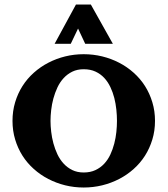

<svg xmlns="http://www.w3.org/2000/svg" viewBox="-20 -817 740 848"><path d="M664.6 -283.2Q664.6 -239.3 652.8 -200.7Q641.1 -162.1 620.4 -129.4Q599.6 -96.7 570.3 -70.6Q541 -44.4 506.1 -26.4Q471.2 -8.3 431.4 1.5Q391.6 11.2 349.6 11.2Q307.6 11.2 268.1 1.5Q228.5 -8.3 193.6 -26.4Q158.7 -44.4 129.4 -70.6Q100.1 -96.7 79.3 -129.4Q58.6 -162.1 46.9 -200.9Q35.2 -239.7 35.2 -283.2Q35.2 -326.7 46.9 -365.5Q58.6 -404.3 79.3 -437Q100.1 -469.7 129.4 -495.8Q158.7 -522 193.6 -540Q228.5 -558.1 268.1 -567.9Q307.6 -577.6 349.6 -577.6Q391.6 -577.6 431.4 -567.9Q471.2 -558.1 506.1 -540Q541 -522 570.3 -495.8Q599.6 -469.7 620.4 -437Q641.1 -404.3 652.8 -365.5Q664.6 -326.7 664.6 -283.2ZM496.6 -283.2Q496.6 -306.6 493.9 -332.8Q491.2 -358.9 484.9 -384Q478.5 -409.2 467.5 -432.4Q456.5 -455.6 440.4 -472.9Q424.3 -490.2 401.9 -500.7Q379.4 -511.2 349.6 -511.2Q321.3 -511.2 299.3 -500.5Q277.3 -489.7 261 -471.9Q244.6 -454.1 233.6 -430.7Q222.7 -407.2 215.8 -382.1Q209 -356.9 206.1 -331.3Q203.1 -305.7 203.1 -283.2Q203.1 -260.7 206.1 -235.1Q209 -209.5 215.8 -184.1Q222.7 -158.7 233.6 -135.5Q244.6 -112.3 261 -94.5Q277.3 -76.7 299.3 -65.9Q321.3 -55.2 349.6 -55.2Q378.9 -55.2 401.4 -65.7Q423.8 -76.2 440.2 -93.8Q456.5 -111.3 467.3 -134.3Q478 -157.2 484.6 -182.6Q491.2 -208 493.9 -233.9Q496.6 -259.8 496.6 -283.2ZM478.5 -623.5H356.4L324.7 -690.9L292.5 -623.5H221.2L315.4 -796.9H381.3Z"/></svg>

Font: Aclonica
Style: Regular
Weight: 400
Designer: Astigmatic (AOETI)
Foundry: Astigmatic (AOETI)
Version: Version 1.000